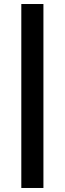

<svg xmlns="http://www.w3.org/2000/svg" viewBox="-20 -782 322 955"><path d="M86 -762H196V153H86Z"/></svg>

Font: Roboto Serif 36pt
Style: Bold
Weight: 700
Version: Version 1.008